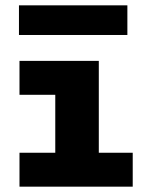

<svg xmlns="http://www.w3.org/2000/svg" viewBox="-20 -699 543 719"><path d="M187 -44V-471H350V-44ZM53 0V-127H477V0ZM53 -344V-471H304V-344ZM457 -679V-568H51V-679Z"/></svg>

Font: BioRhyme SemiExpanded ExtraBold
Style: Regular
Weight: 800
Width: 6
Designer: Aoife Mooney
Foundry: Aoife Mooney Type
Version: Version 1.600;gftools[0.9.33]